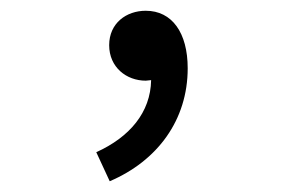

<svg xmlns="http://www.w3.org/2000/svg" viewBox="-20 -147 540 357"><path d="M184 190C273 152 329 76 329 -20C329 -86 300 -127 251 -127C215 -127 183 -104 183 -63C183 -22 215 3 251 3L261 2C260 62 221 108 159 136Z"/></svg>

Font: Noto Sans Mono CJK HK
Style: Regular
Weight: 400
Designer: Ryoko NISHIZUKA 西塚涼子 (kana, bopomofo & ideographs); Paul D. Hunt (Latin, Greek & Cyrillic); Sandoll Communications 산돌커뮤니
Foundry: Adobe
Version: Version 2.004;hotconv 1.0.118;makeotfexe 2.5.65603